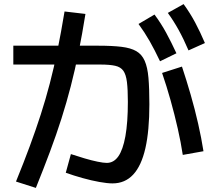

<svg xmlns="http://www.w3.org/2000/svg" viewBox="-20 -865 1040 937"><path d="M58 21Q96 -72 125.5 -152Q155 -232 179 -306.5Q203 -381 223 -457.5Q243 -534 260.5 -620Q278 -706 295 -809L397 -797Q381 -697 363.5 -610.5Q346 -524 325.5 -444.5Q305 -365 280 -286.5Q255 -208 224 -125Q193 -42 155 52ZM872 -109Q863 -169 847.5 -237.5Q832 -306 812.5 -375.5Q793 -445 771 -509L868 -540Q890 -474 910.5 -403Q931 -332 947 -261.5Q963 -191 973 -127ZM761 -566Q735 -621 710.5 -664Q686 -707 656 -748L734 -794Q766 -751 791 -705Q816 -659 841 -605ZM900 -619Q876 -675 852 -718.5Q828 -762 799 -802L876 -845Q908 -801 932.5 -755Q957 -709 980 -655ZM529 30Q504 30 465 23Q426 16 383 4Q340 -8 301 -22L326 -113Q359 -102 393 -92Q427 -82 456 -76Q485 -70 501 -70Q535 -70 557.5 -102Q580 -134 592 -200.5Q604 -267 604 -368Q604 -428 599.5 -464.5Q595 -501 582 -519.5Q569 -538 542 -544Q515 -550 470 -550H45V-642H460Q528 -642 573 -636.5Q618 -631 645 -615.5Q672 -600 686 -568.5Q700 -537 704.5 -485Q709 -433 709 -356Q709 -227 689.5 -141.5Q670 -56 630 -13Q590 30 529 30Z"/></svg>

Font: M PLUS 1 Medium
Style: Regular
Weight: 500
Designer: Coji Morishita
Foundry: UNDERFOREST DESIGN
Version: Version 1.001